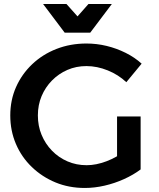

<svg xmlns="http://www.w3.org/2000/svg" viewBox="-20 -924 787 953"><path d="M607 -516Q568 -553 515 -574.5Q462 -596 409 -596Q358 -596 314.5 -577Q271 -558 238 -524.5Q205 -491 186.5 -447Q168 -403 168 -351Q168 -299 186.5 -254.5Q205 -210 238 -176Q271 -142 315 -123Q359 -104 410 -104Q457 -104 508.5 -123.5Q560 -143 601 -176L678 -83Q642 -56 595.5 -35Q549 -14 499 -2.5Q449 9 401 9Q322 9 255.5 -18.5Q189 -46 138 -95Q87 -144 59 -209.5Q31 -275 31 -351Q31 -427 59.5 -491.5Q88 -556 139.5 -605Q191 -654 260 -681Q329 -708 409 -708Q460 -708 509.5 -696Q559 -684 604 -661.5Q649 -639 683 -608ZM561 -346H678V-83H561ZM428 -762H301L194 -904H310L402 -801H328L419 -904H535Z"/></svg>

Font: Alexandria Medium
Style: Regular
Weight: 500
Designer: Mohamed Gaber
Foundry: Kief Type Foundry
Version: Version 5.100